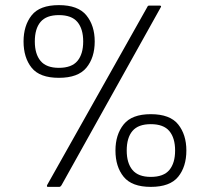

<svg xmlns="http://www.w3.org/2000/svg" viewBox="-20 -730 820 750"><path d="M167 0Q164 0 163.5 -2Q163 -4 164 -7L555 -702Q556 -705 557.5 -706.5Q559 -708 562 -708H605Q608 -708 609 -706Q610 -704 606 -698L220 -6Q218 -3 216 -1.5Q214 0 211 0ZM210 -426Q135 -426 103.5 -465.5Q72 -505 72 -568Q72 -630 103.5 -670Q135 -710 210 -710Q285 -710 317.5 -670Q350 -630 350 -568Q350 -505 317.5 -465.5Q285 -426 210 -426ZM210 -465Q260 -465 282.5 -492Q305 -519 305 -568Q305 -617 282.5 -644Q260 -671 210 -671Q161 -671 138.5 -644.5Q116 -618 116 -568Q116 -519 138.5 -492Q161 -465 210 -465ZM569 0Q495 0 463 -39.5Q431 -79 431 -142Q431 -204 463 -244Q495 -284 569 -284Q644 -284 676 -244Q708 -204 708 -142Q708 -79 676 -39.5Q644 0 569 0ZM569 -39Q619 -39 641.5 -66Q664 -93 664 -142Q664 -191 641.5 -218Q619 -245 569 -245Q520 -245 497.5 -218.5Q475 -192 475 -142Q475 -93 497.5 -66Q520 -39 569 -39Z"/></svg>

Font: Glory Light
Style: Regular
Weight: 300
Version: Version 1.011